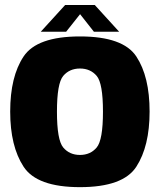

<svg xmlns="http://www.w3.org/2000/svg" viewBox="-20 -748 649 772"><path d="M301.5 4.5Q475 4.5 528.2 -77.8Q581.5 -160 581.5 -299.5Q581.5 -440 528.2 -520.8Q475 -601.5 301.5 -601.5Q128.5 -601.5 74.8 -520.8Q21 -440 21 -299.5Q21 -160 74.8 -77.8Q128.5 4.5 301.5 4.5ZM301.5 -125Q259.5 -125 234.2 -155Q209 -185 209 -299Q209 -413 234.2 -442.8Q259.5 -472.5 301.5 -472.5Q343.5 -472.5 368.8 -442.8Q394 -413 394 -299Q394 -185 368.8 -155Q343.5 -125 301.5 -125ZM144 -620.5H246L302 -691L357.5 -620.5H459L361 -728H242Z"/></svg>

Font: Anybody SemiCondensed ExtraBold
Style: Regular
Weight: 800
Width: 4
Version: Version 1.113;gftools[0.9.25]